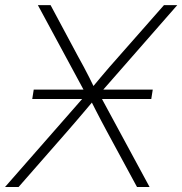

<svg xmlns="http://www.w3.org/2000/svg" viewBox="-47 -748 729 768"><path d="M82 -352.1 87.9 -389.6H564L558.1 -352.1ZM-26.9 0 312 -386.7 306.2 -354 104.5 -727.5H155.3L264.6 -523.4Q276.9 -502 287.8 -481Q298.8 -460 309.8 -438.7Q320.8 -417.5 331.1 -395.5H319.8Q337.9 -417.5 355.7 -438.7Q373.5 -460 391.8 -481Q410.2 -502 429.2 -523.4L608.9 -727.5H662.1L335.9 -355L341.3 -388.2L551.3 0H501L379.9 -223.6Q368.7 -244.6 357.9 -264.9Q347.2 -285.2 336.7 -305.7Q326.2 -326.2 315.9 -346.7H328.1Q310.5 -326.2 293.5 -305.7Q276.4 -285.2 258.8 -264.9Q241.2 -244.6 223.1 -223.6L27.3 0Z"/></svg>

Font: Inter 28pt ExtraLight
Style: Italic
Weight: 250
Italic angle: -9.3988°
Designer: Rasmus Andersson
Foundry: rsms
Version: Version 4.001;git-66647c0bb